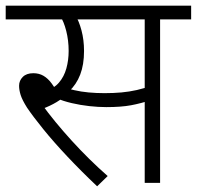

<svg xmlns="http://www.w3.org/2000/svg" viewBox="-20 -642 691 674"><path d="M226 -574 245 -587Q257 -569 266 -535.5Q275 -502 275 -463Q275 -415 261.5 -380Q248 -345 222 -321L218 -314Q201 -297 178.5 -283.5Q156 -270 129 -260L126 -277Q171 -215 231.5 -148.5Q292 -82 358 -24L321 12Q265 -41 216.5 -92.5Q168 -144 132 -188.5Q96 -233 75 -264Q58 -291 52.5 -308.5Q47 -326 47 -341Q47 -359 60 -372Q73 -385 97 -385Q117 -385 132.5 -376Q148 -367 161 -349.5Q174 -332 187 -306L138 -321Q169 -331 187 -352Q205 -373 213 -402Q221 -431 221 -463Q221 -500 212.5 -533.5Q204 -567 191 -586L218 -574H0V-622H399V-574ZM542 -574V0H488V-574H367V-622H651V-574ZM347 -315Q379 -315 406.5 -317.5Q434 -320 460.5 -326Q487 -332 514 -342V-292Q475 -279 440 -272.5Q405 -266 353 -266Q325 -266 293.5 -269.5Q262 -273 232 -280Q202 -287 179 -297L197 -337Q217 -331 240.5 -325.5Q264 -320 291 -317.5Q318 -315 347 -315Z"/></svg>

Font: Noto Sans Devanagari Light
Style: Regular
Weight: 300
Version: Version 2.003